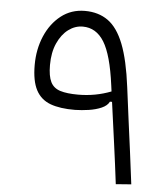

<svg xmlns="http://www.w3.org/2000/svg" viewBox="-51 -749 689 800"><g transform="rotate(5 293.0 -349.0)"><path d="M462.9 4.9Q452.6 -79.6 441.2 -162.4Q429.7 -245.1 417.5 -335.4H408.7Q400.4 -318.4 377 -308.1Q353.5 -297.9 324 -293.5Q294.4 -289.1 266.6 -288.6Q203.6 -288.1 163.1 -303.2Q122.6 -318.4 102.8 -356.2Q83 -394 83 -460.4Q83 -525.9 106.4 -581.1Q129.9 -636.2 172.6 -669.7Q215.3 -703.1 272.5 -703.1Q329.1 -703.1 369.1 -674.6Q409.2 -646 435.1 -580.1Q460.9 -514.2 475.1 -402.3Q484.4 -329.6 492.9 -264.9Q501.5 -200.2 510 -136Q518.6 -71.8 527.3 0ZM411.6 -378.4Q409.7 -391.6 408.2 -403.8Q391.6 -529.8 358.4 -583.5Q325.2 -637.2 269 -637.2Q236.8 -637.2 209 -616.5Q181.2 -595.7 163.8 -557.1Q146.5 -518.6 146.5 -465.8Q146.5 -419.4 158.7 -395Q170.9 -370.6 199 -361.8Q227.1 -353 273.9 -353Q346.2 -353 411.6 -378.4Z"/></g></svg>

Font: Cascadia Code NF Light
Style: Regular
Weight: 300
Monospace: yes
Designer: Aaron Bell
Foundry: Saja Typeworks
Version: Version 2404.023; ttfautohint (v1.8.4)